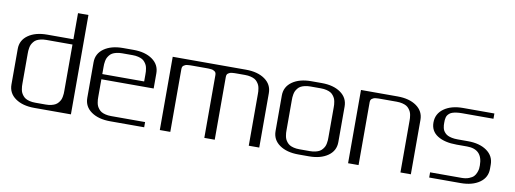

<svg xmlns="http://www.w3.org/2000/svg" viewBox="-62 -1149 4040 1506"><g transform="rotate(10 1958.0 -396.0)"><path d="M541.5 -791.5V0H250Q156.2 0 98.9 -40.3Q41.5 -80.6 41.5 -149.9V-433.1Q41.5 -502.4 98.9 -543Q156.2 -583.5 250 -583.5H458.5V-791.5ZM458.5 -541.5H250Q225.1 -541.5 205.1 -536.6Q185.1 -531.7 172.4 -524.4Q159.7 -517.1 150.4 -505.1Q141.1 -493.2 136.2 -482.7Q131.3 -472.2 128.7 -457.5Q126 -442.9 125.5 -433.3Q125 -423.8 125 -410.6V-172.9Q125 -159.7 125.5 -149.9Q126 -140.1 128.7 -125.5Q131.3 -110.8 136.2 -100.3Q141.1 -89.8 150.4 -78.1Q159.7 -66.4 172.4 -58.8Q185.1 -51.3 205.1 -46.4Q225.1 -41.5 250 -41.5H333.5Q358.4 -41.5 378.4 -46.4Q398.4 -51.3 411.1 -58.8Q423.8 -66.4 433.1 -78.1Q442.4 -89.8 447.3 -100.3Q452.1 -110.8 454.8 -125.5Q457.5 -140.1 458 -149.9Q458.5 -159.7 458.5 -172.9Z M1145.5 -312.5H729V-172.9Q729 -159.7 729.5 -149.9Q730 -140.1 732.7 -125.5Q735.4 -110.8 740.2 -100.3Q745.1 -89.8 754.4 -78.1Q763.7 -66.4 776.4 -58.8Q789.1 -51.3 809.1 -46.4Q829.1 -41.5 854 -41.5H1125V0H854Q760.3 0 702.9 -40.3Q645.5 -80.6 645.5 -149.9V-433.1Q645.5 -502.4 702.9 -543Q760.3 -583.5 854 -583.5H937.5Q1030.8 -583.5 1088.1 -543Q1145.5 -502.4 1145.5 -433.1ZM729 -354H1062.5V-410.6Q1062.5 -423.8 1062 -433.3Q1061.5 -442.9 1058.8 -457.5Q1056.2 -472.2 1051.3 -482.7Q1046.4 -493.2 1037.1 -505.1Q1027.8 -517.1 1015.1 -524.4Q1002.4 -531.7 982.4 -536.6Q962.4 -541.5 937.5 -541.5H854Q829.1 -541.5 809.1 -536.6Q789.1 -531.7 776.4 -524.4Q763.7 -517.1 754.4 -505.1Q745.1 -493.2 740.2 -482.7Q735.4 -472.2 732.7 -457.5Q730 -442.9 729.5 -433.3Q729 -423.8 729 -410.6Z M1249.5 -583.5H1833Q1926.8 -583.5 1984.1 -543Q2041.5 -502.4 2041.5 -433.1V0H1958V-410.6Q1958 -423.8 1957.5 -433.3Q1957 -442.9 1954.3 -457.5Q1951.7 -472.2 1946.8 -482.7Q1941.9 -493.2 1932.6 -505.1Q1923.3 -517.1 1910.6 -524.4Q1897.9 -531.7 1877.9 -536.6Q1857.9 -541.5 1833 -541.5H1770.5Q1756.8 -541.5 1749.8 -541.3Q1742.7 -541 1731 -540Q1719.2 -539.1 1712.9 -536.4Q1706.5 -533.7 1699.7 -529.3Q1692.9 -524.9 1689.9 -517.6Q1687 -510.3 1687 -500V0H1604V-500Q1604 -510.3 1601.1 -517.6Q1598.1 -524.9 1591.3 -529.3Q1584.5 -533.7 1578.1 -536.4Q1571.8 -539.1 1560.1 -540Q1548.3 -541 1541.3 -541.3Q1534.2 -541.5 1520.5 -541.5H1416.5Q1402.3 -541.5 1395.3 -541.3Q1388.2 -541 1376.5 -540Q1364.7 -539.1 1358.6 -536.4Q1352.5 -533.7 1345.7 -529.3Q1338.9 -524.9 1335.9 -517.6Q1333 -510.3 1333 -500V0H1249.5Z M2437 -583.5Q2530.3 -583.5 2587.6 -543Q2645 -502.4 2645 -433.1V-149.9Q2645 -80.6 2587.6 -40.3Q2530.3 0 2437 0H2353.5Q2259.8 0 2202.4 -40.3Q2145 -80.6 2145 -149.9V-433.1Q2145 -502.4 2202.4 -543Q2259.8 -583.5 2353.5 -583.5ZM2437 -541.5H2353.5Q2328.6 -541.5 2308.6 -536.6Q2288.6 -531.7 2275.9 -524.4Q2263.2 -517.1 2253.9 -505.1Q2244.6 -493.2 2239.7 -482.7Q2234.9 -472.2 2232.2 -457.5Q2229.5 -442.9 2229 -433.3Q2228.5 -423.8 2228.5 -410.6V-172.9Q2228.5 -159.7 2229 -149.9Q2229.5 -140.1 2232.2 -125.5Q2234.9 -110.8 2239.7 -100.3Q2244.6 -89.8 2253.9 -78.1Q2263.2 -66.4 2275.9 -58.8Q2288.6 -51.3 2308.6 -46.4Q2328.6 -41.5 2353.5 -41.5H2437Q2461.9 -41.5 2481.9 -46.4Q2502 -51.3 2514.6 -58.8Q2527.3 -66.4 2536.6 -78.1Q2545.9 -89.8 2550.8 -100.3Q2555.7 -110.8 2558.3 -125.5Q2561 -140.1 2561.5 -149.9Q2562 -159.7 2562 -172.9V-410.6Q2562 -423.8 2561.5 -433.3Q2561 -442.9 2558.3 -457.5Q2555.7 -472.2 2550.8 -482.7Q2545.9 -493.2 2536.6 -505.1Q2527.3 -517.1 2514.6 -524.4Q2502 -531.7 2481.9 -536.6Q2461.9 -541.5 2437 -541.5Z M2749 -583.5H3041Q3134.3 -583.5 3191.7 -543Q3249 -502.4 3249 -433.1V0H3166V-410.6Q3166 -423.8 3165.5 -433.3Q3165 -442.9 3162.4 -457.5Q3159.7 -472.2 3154.8 -482.7Q3149.9 -493.2 3140.6 -505.1Q3131.3 -517.1 3118.7 -524.4Q3106 -531.7 3085.9 -536.6Q3065.9 -541.5 3041 -541.5H2916Q2901.9 -541.5 2894.8 -541.3Q2887.7 -541 2876 -540Q2864.3 -539.1 2858.2 -536.4Q2852.1 -533.7 2845.2 -529.3Q2838.4 -524.9 2835.4 -517.6Q2832.5 -510.3 2832.5 -500V0H2749Z M3811.5 -583.5V-541.5H3561.5Q3536.1 -541.5 3516.6 -538.6Q3497.1 -535.6 3483.9 -531Q3470.7 -526.4 3461.7 -518.3Q3452.6 -510.3 3447.8 -502.9Q3442.9 -495.6 3440.2 -484.4Q3437.5 -473.1 3437 -464.8Q3436.5 -456.5 3436.5 -443.8Q3436.5 -432.1 3437 -423.8Q3437.5 -415.5 3440.2 -403.3Q3442.9 -391.1 3447.8 -382.3Q3452.6 -373.5 3461.9 -363.8Q3471.2 -354 3484.1 -347.9Q3497.1 -341.8 3516.8 -337.6Q3536.6 -333.5 3561.5 -333.5H3645Q3738.3 -333.5 3795.7 -293Q3853 -252.4 3853 -183.1V-149.9Q3853 -80.6 3795.7 -40.3Q3738.3 0 3645 0H3395V-41.5H3645Q3679.2 -41.5 3704.1 -51.3Q3729 -61 3741.2 -74Q3753.4 -86.9 3760.5 -106Q3767.6 -125 3768.8 -136.7Q3770 -148.4 3770 -162.6Q3770 -291.5 3645 -291.5H3561.5Q3465.8 -291.5 3409.4 -327.1Q3353 -362.8 3353 -431.2Q3353 -501 3410.6 -542.2Q3468.3 -583.5 3561.5 -583.5Z"/></g></svg>

Font: Gputeks
Style: Regular
Weight: 500
Version: Version 0.9